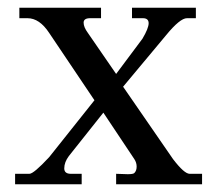

<svg xmlns="http://www.w3.org/2000/svg" viewBox="-20 -476 552 496"><path d="M280 -27 310 -26Q324 -26 327 -29Q333 -35 333 -45.5Q333 -56 327 -65L247 -185L158 -73Q146 -57 146 -41Q146 -27 163 -27H191V0H19V-27H56Q67 -27 107 -70L224 -217L107 -391Q82 -429 51 -429H30V-456H241V-429H213Q196 -429 196 -417.5Q196 -406 207 -391L280 -285L348 -376Q364 -403 364 -416Q364 -429 349 -429H321V-456H486V-429H463Q445 -429 409 -385L298 -252L427 -65Q456 -27 470 -27H502V0H280Z"/></svg>

Font: GFS Didot
Style: Regular
Weight: 400
Designer: Takis Katsoulidis and George D. Matthiopoulos
Foundry: Takis Katsoulidis and George D. Matthiopoulos
Version: Version 1.0